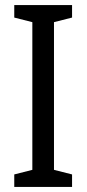

<svg xmlns="http://www.w3.org/2000/svg" viewBox="-20 -734 340 754"><path d="M263 0H36V-49L107 -67V-647L36 -665V-714H263V-665L192 -647V-67L263 -49Z"/></svg>

Font: Noto Sans Devanagari Condensed
Style: Regular
Weight: 400
Width: 3
Designer: Jelle Bosma - Monotype Design Team
Foundry: Monotype Imaging Inc.
Version: Version 2.004; ttfautohint (v1.8.4.7-5d5b)